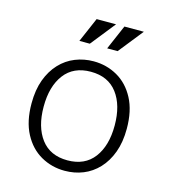

<svg xmlns="http://www.w3.org/2000/svg" viewBox="-107 -790 783 888"><g transform="rotate(15 284.0 -346.0)"><path d="M284 12Q222 12 170 -17.5Q118 -47 87 -105.5Q56 -164 56 -250Q56 -315 74 -363.5Q92 -412 123.5 -445.5Q155 -479 196.5 -495.5Q238 -512 284 -512Q346 -512 398 -482.5Q450 -453 481 -394.5Q512 -336 512 -250Q512 -186 494 -137Q476 -88 444.5 -54.5Q413 -21 372 -4.5Q331 12 284 12ZM284 -38Q367 -38 410.5 -95.5Q454 -153 454 -250Q454 -347 410.5 -404.5Q367 -462 284 -462Q201 -462 157.5 -404.5Q114 -347 114 -250Q114 -153 157.5 -95.5Q201 -38 284 -38ZM245 -586H195L246 -704H339ZM378 -586H328L379 -704H472Z"/></g></svg>

Font: Inclusive Sans Light
Style: Regular
Weight: 300
Designer: Olivia King
Foundry: Olivia King
Version: Version 2.004